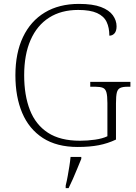

<svg xmlns="http://www.w3.org/2000/svg" viewBox="-20 -744 699 985"><path d="M379 10Q271 10 200 -36Q129 -82 94 -164.5Q59 -247 59 -358Q59 -472 98 -554Q137 -636 210 -680Q283 -724 385 -724Q456 -724 498 -708Q540 -692 559 -665.5Q578 -639 578 -609Q578 -585 567.5 -573Q557 -561 541 -561Q541 -602 527 -631.5Q513 -661 478 -677Q443 -693 381 -693Q294 -693 232 -653.5Q170 -614 137 -539Q104 -464 104 -358Q104 -255 133.5 -179.5Q163 -104 226 -63Q289 -22 390 -22Q429 -22 467.5 -27.5Q506 -33 531 -45V-215Q531 -252 526 -270Q521 -288 507.5 -293.5Q494 -299 470 -299H443V-324H649V-299H633Q610 -299 597 -293Q584 -287 579.5 -269.5Q575 -252 575 -214V-28Q533 -8 486.5 1Q440 10 379 10ZM317 208Q323 184 327.5 158.5Q332 133 336 108Q340 83 342 61H397V71Q388 92 377 119.5Q366 147 354 174Q342 201 332 221H317Z"/></svg>

Font: Noto Serif Hebrew ExtraLight
Style: Regular
Weight: 250
Version: Version 2.003